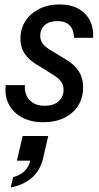

<svg xmlns="http://www.w3.org/2000/svg" viewBox="-20 -540 447 864"><path d="M175 10Q118 10 77.5 -12.5Q37 -35 18.5 -73Q0 -111 6 -157H92Q90 -132 99 -111Q108 -90 128.5 -77Q149 -64 181 -64Q221 -64 243.5 -84Q266 -104 266 -136Q266 -158 254.5 -173.5Q243 -189 218 -204L159 -241Q115 -265 93.5 -295Q72 -325 72 -366Q72 -411 94.5 -445.5Q117 -480 156.5 -500Q196 -520 247 -520Q299 -520 334 -500Q369 -480 385.5 -446Q402 -412 399 -370H313Q313 -390 306 -407Q299 -424 282.5 -434.5Q266 -445 238 -445Q202 -445 181.5 -427Q161 -409 161 -378Q161 -359 172.5 -343.5Q184 -328 210 -313L272 -275Q313 -252 333.5 -220.5Q354 -189 354 -147Q354 -100 331.5 -64.5Q309 -29 269 -9.5Q229 10 175 10ZM28 304 39 257Q71 249 91 229.5Q111 210 118 176L153 183H56L82 72H197L175 168Q162 226 124.5 259Q87 292 28 304Z"/></svg>

Font: Instrument Sans SemiCondensed Medium
Style: Italic
Weight: 500
Width: 4
Italic angle: -13°
Designer: Rodrigo Fuenzalida
Foundry: fragTYPE
Version: Version 1.000;gftools[0.9.28]